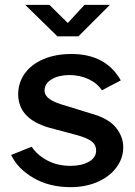

<svg xmlns="http://www.w3.org/2000/svg" viewBox="-20 -763 556 793"><path d="M118.5 -28C162.2 -2.7 213 10 271 10C312.3 10 349.5 2.8 382.5 -11.5C415.5 -25.8 441.5 -45.7 460.5 -71C479.5 -96.3 489 -124.3 489 -155C489 -184.3 478.7 -211.7 458 -237C437.3 -262.3 402.3 -281.7 353 -295L253 -326C221 -334.7 198.2 -344 184.5 -354C170.8 -364 164 -375.7 164 -389C164 -408.3 173.8 -423.8 193.5 -435.5C213.2 -447.2 237.3 -453 266 -453C295.3 -453 322 -447.3 346 -436C370 -424.7 388.3 -409.3 401 -390L479 -431C437.7 -503.7 369.7 -540 275 -540C231 -540 192.3 -532.8 159 -518.5C125.7 -504.2 100 -484.3 82 -459C64 -433.7 55 -404.7 55 -372C55.7 -336 68.2 -306.3 92.5 -283C116.8 -259.7 154 -242 204 -230L294 -206C324 -198 345.3 -189.2 358 -179.5C370.7 -169.8 377 -157 377 -141C377 -121.7 367 -106.3 347 -95C327 -83.7 301.7 -78 271 -78C235 -78 203 -85.5 175 -100.5C147 -115.5 125.7 -134.3 111 -157L26 -123C44 -85 74.8 -53.3 118.5 -28ZM434 -743H329L260 -668L184 -743H84L217 -613H304Z"/></svg>

Font: Morrison SemiBold
Style: Regular
Weight: 600
Designer: Pablo Impallari, Rodrigo Fuenzalida (Modified by Dan O. Williams)
Version: Version 0.030; ttfautohint (v1.8.1)